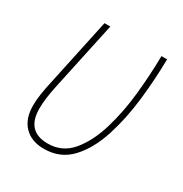

<svg xmlns="http://www.w3.org/2000/svg" viewBox="-132 -629 706 741"><g transform="rotate(30 221.0 -258.5)"><path d="M403 -527H378Q377 -446 368 -357Q359 -268 335.5 -190Q312 -112 271 -63.5Q230 -15 166 -15Q71 -15 71 -117Q71 -160 85 -224L150 -527H124L59 -223Q52 -192 48 -165Q44 -138 44 -115Q44 -55 76 -22.5Q108 10 163 10Q236 10 282.5 -40Q329 -90 355 -171Q381 -252 391.5 -345.5Q402 -439 403 -527Z"/></g></svg>

Font: Noto Sans Display SemiCondensed Thin
Style: Italic
Weight: 250
Width: 4
Designer: Monotype Design team
Foundry: Monotype Imaging Inc.
Version: 1.000